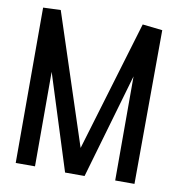

<svg xmlns="http://www.w3.org/2000/svg" viewBox="-80 -785 801 863"><g transform="rotate(10 320.0 -354.0)"><path d="M301 -42 502 -712 546 -627 363 4ZM48 0V-709L136 -563V0ZM274 4 48 -709 127 -712H128L363 3V4ZM502 0V-712H503L593 -702L590 0Z"/></g></svg>

Font: Foldit
Style: Regular
Weight: 400
Version: Version 1.003